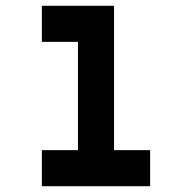

<svg xmlns="http://www.w3.org/2000/svg" viewBox="-20 -645 665 665"><path d="M125 0V-125H250V-500H125V-625H375V-125H500V0Z"/></svg>

Font: Silkscreen
Style: Regular
Weight: 400
Designer: Jason Kottke
Foundry: Jason Kottke
Version: Version 1.001; ttfautohint (v1.8.4.7-5d5b)